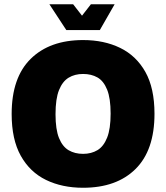

<svg xmlns="http://www.w3.org/2000/svg" viewBox="-20 -871 784 906"><path d="M372 15Q273 15 197 -22Q121 -59 78 -136Q35 -213 35 -333Q35 -505 125 -593.5Q215 -682 372 -682Q471 -682 547 -645Q623 -608 666 -531.5Q709 -455 709 -334Q709 -162 619.5 -73.5Q530 15 372 15ZM372 -145Q411 -145 440 -162.5Q469 -180 485.5 -221.5Q502 -263 502 -335Q502 -407 485.5 -448Q469 -489 440 -505.5Q411 -522 372 -522Q333 -522 304 -504.5Q275 -487 258.5 -446Q242 -405 242 -332Q242 -260 258.5 -219.5Q275 -179 304 -162Q333 -145 372 -145ZM293 -729 213 -851H325L367 -797L409 -851H521L451 -729Z"/></svg>

Font: Maven Pro Black
Style: Regular
Weight: 900
Designer: Joe Prince
Foundry: Joe Prince
Version: Version 2.103